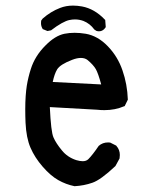

<svg xmlns="http://www.w3.org/2000/svg" viewBox="-20 -659 540 679"><path d="M70.3 -225.1Q69.3 -247.6 69.3 -272.7Q69.3 -297.9 70.8 -319.1Q72.3 -340.3 74.7 -355.5Q79.6 -385.7 88.9 -414.6Q103.5 -461.4 141.6 -499Q174.8 -532.7 208 -539.6Q225.1 -543 243.9 -543Q262.7 -543 283.2 -539.6Q325.7 -532.2 361.1 -495.6Q396.5 -459 413.1 -410.2Q430.2 -361.3 432.1 -306.6L420.9 -283.7L418.9 -283.2Q387.2 -269.5 349.1 -269.5Q336.4 -269.5 322.8 -271L156.2 -280.3Q158.2 -237.3 161.4 -210Q164.6 -182.6 169.4 -172.4Q178.2 -152.3 198.7 -127.4Q218.3 -103 249.5 -92.8Q262.7 -88.9 272.5 -88.9Q285.2 -88.9 292.5 -96.2Q307.1 -110.8 329.1 -143.1Q342.8 -155.3 362.3 -155.3Q365.2 -155.3 369.6 -154.8L391.1 -144L391.6 -143.1Q403.8 -129.4 403.8 -110.8Q403.8 -105.5 402.8 -98.6L388.2 -71.8Q335.9 -22.5 306.6 -12.7Q277.3 -2.4 243.7 -0.5Q212.9 -6.8 185.8 -22.2Q158.7 -37.6 130.9 -69.6Q103 -101.6 87.9 -136.5Q72.8 -171.4 70.3 -225.1ZM234.9 -447.3Q192.9 -431.2 182.1 -413.6Q172.4 -397.5 166.5 -369.1L337.9 -360.4Q327.1 -400.4 318.8 -414.6Q309.6 -430.2 289.6 -446.8Q280.3 -454.1 266.1 -454.1Q252 -454.1 234.9 -447.3ZM125 -577.1Q125 -581.1 125.5 -585.9L130.9 -593.3Q159.2 -618.2 192.4 -630.9Q213.4 -639.2 238.3 -639.2Q253.4 -639.2 270 -636.2Q314.5 -627.9 350.6 -589.8L352.1 -588.4L354 -563Q351.1 -558.6 348.6 -556.2Q340.8 -548.3 329.6 -548.3Q325.7 -548.3 320.8 -549.8L313.5 -554.7Q298.3 -575.7 274.9 -585Q260.3 -590.3 245.1 -590.3Q235.8 -590.3 225.1 -588.1Q214.4 -585.9 198 -576.9Q181.6 -567.9 160.6 -551.8L147.9 -549.3L130.9 -556.2L130.4 -557.6Q125 -566.4 125 -577.1Z"/></svg>

Font: Bakudai
Style: Medium
Weight: 500
Version: Version 1.48